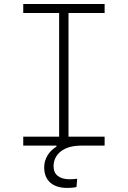

<svg xmlns="http://www.w3.org/2000/svg" viewBox="-20 -713 626 940"><path d="M308.6 207C321.8 207 338.9 206.5 354.5 202.6L357.9 162.1C344.7 163.6 331.5 164.6 321.3 164.6C271 164.6 242.2 142.1 242.2 101.6C242.2 42.5 291 0 376 0H492.2V-43.9H315.4V-649.4H492.2V-693.4H93.8V-649.4H269.5V-43.9H93.8V0H256.3V4.9C218.3 28.3 196.3 65.4 196.3 106.4C196.3 170.4 237.3 207 308.6 207Z"/></svg>

Font: Cascadia Code PL ExtraLight
Style: Regular
Weight: 200
Monospace: yes
Designer: Aaron Bell
Foundry: Saja Typeworks
Version: Version 2404.023